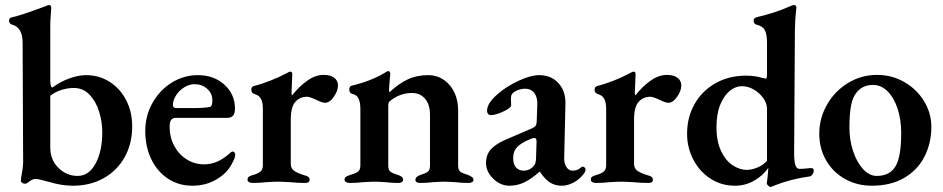

<svg xmlns="http://www.w3.org/2000/svg" viewBox="-20 -725 3754 764"><path d="M176 -1Q167 -3 148.5 -8Q130 -13 123 -13Q108 -13 93 0Q86 6 80 6Q73 6 68 2.5Q63 -1 63 -6Q63 -14 68 -41Q73 -68 72 -97L70 -555Q70 -616 28 -627Q16 -631 16 -643Q16 -654 27 -656Q58 -662 144 -694L163 -701Q171 -705 175 -705Q179 -705 181.5 -702Q184 -699 184 -695Q184 -689 182 -665.5Q180 -642 180 -618V-407Q180 -377 189 -377Q220 -400 256 -413Q292 -426 323 -426Q374 -426 416 -399.5Q458 -373 482 -326.5Q506 -280 506 -223Q506 -153 476 -99.5Q446 -46 392.5 -16Q339 14 270 14Q225 14 176 -1ZM387 -198Q387 -240 374.5 -280.5Q362 -321 336.5 -348Q311 -375 274 -375Q248 -375 222.5 -366.5Q197 -358 180 -344V-138Q180 -89 212.5 -57Q245 -25 289 -25Q334 -25 360.5 -74.5Q387 -124 387 -198Z M558 -204Q558 -264 586.5 -315Q615 -366 663 -396Q711 -426 768 -426Q831 -426 873 -388Q915 -350 915 -292Q915 -274 907.5 -265Q900 -256 884 -256H681Q667 -256 661 -248Q655 -240 655 -221Q655 -179 673 -145Q691 -111 722.5 -91Q754 -71 793 -71Q845 -71 893 -114Q901 -122 906 -122Q910 -122 913 -118.5Q916 -115 916 -110Q916 -97 904 -76Q886 -38 843 -12Q800 14 745 14Q691 14 648.5 -14Q606 -42 582 -91.5Q558 -141 558 -204ZM752 -295Q796 -295 816 -300Q825 -302 825 -326Q825 -353 804.5 -371.5Q784 -390 754 -390Q733 -390 713 -377.5Q693 -365 680.5 -345.5Q668 -326 668 -307Q668 -295 682 -295Z M965 -10Q965 -18 970.5 -22Q976 -26 988 -29Q1009 -35 1017.5 -43.5Q1026 -52 1026 -67V-292Q1026 -317 1018.5 -331.5Q1011 -346 992 -351Q980 -355 980 -368Q980 -380 991 -383Q1020 -390 1055.5 -404Q1091 -418 1115 -431Q1131 -440 1135 -440Q1143 -440 1143 -430L1140 -352Q1140 -350 1141 -348Q1142 -346 1143 -346Q1169 -380 1202 -403.5Q1235 -427 1267 -427Q1295 -427 1310 -415.5Q1325 -404 1325 -385Q1325 -364 1308.5 -340Q1292 -316 1273 -316Q1262 -316 1238 -328Q1212 -340 1202 -340Q1173 -340 1155 -319.5Q1137 -299 1137 -249V-73Q1137 -56 1149 -46.5Q1161 -37 1190 -28Q1202 -25 1207 -21Q1212 -17 1212 -10Q1212 3 1194 3Q1163 3 1136 0Q1102 -2 1085 -2Q1070 -2 1038 0Q1014 3 985 3Q976 3 970.5 -0.5Q965 -4 965 -10Z M1351 -10Q1351 -18 1356.5 -21.5Q1362 -25 1374 -29Q1395 -35 1404.5 -42Q1414 -49 1414 -67V-291Q1414 -317 1407 -332.5Q1400 -348 1380 -352Q1370 -356 1370 -369Q1370 -381 1379 -384Q1452 -401 1509 -434Q1511 -435 1516 -438.5Q1521 -442 1525 -442Q1533 -442 1533 -431L1531 -410Q1528 -374 1528 -372Q1528 -360 1530 -358Q1566 -392 1602 -409Q1638 -426 1683 -426Q1735 -426 1769 -386.5Q1803 -347 1803 -284V-66Q1803 -48 1812 -41.5Q1821 -35 1842 -29Q1852 -25 1858 -20.5Q1864 -16 1864 -9Q1864 -3 1858 0Q1852 3 1845 3Q1816 3 1793 0Q1765 -2 1748 -2Q1732 -2 1702 0Q1680 3 1650 3Q1644 3 1638.5 0Q1633 -3 1633 -9Q1633 -22 1653 -29Q1673 -35 1682 -41.5Q1691 -48 1691 -66V-269Q1691 -309 1671.5 -332Q1652 -355 1619 -355Q1572 -355 1533 -324Q1525 -319 1525 -304V-66Q1525 -48 1534 -41.5Q1543 -35 1563 -29Q1584 -23 1584 -10Q1584 -4 1579 -0.5Q1574 3 1566 3Q1538 3 1515 0Q1487 -2 1471 -2Q1456 -2 1424 0Q1400 3 1371 3Q1363 3 1357 -0.5Q1351 -4 1351 -10Z M1914 -76Q1914 -109 1933 -130.5Q1952 -152 1994 -170L2087 -210Q2107 -218 2111.5 -224.5Q2116 -231 2116 -251L2118 -310Q2119 -338 2106 -355Q2093 -372 2069 -372Q2056 -372 2042 -367Q2028 -362 2020 -354Q2013 -348 2013 -331L2014 -306Q2014 -296 1983.5 -281.5Q1953 -267 1933 -267Q1926 -267 1922 -272Q1918 -277 1918 -284Q1918 -315 1962 -352Q1998 -383 2045.5 -404.5Q2093 -426 2125 -426Q2173 -426 2202 -394.5Q2231 -363 2230 -312L2225 -98Q2224 -76 2233.5 -61Q2243 -46 2257 -46Q2279 -46 2291 -58Q2295 -62 2298 -62Q2303 -62 2306.5 -58.5Q2310 -55 2310 -50Q2310 -39 2294 -23Q2277 -5 2256 4.5Q2235 14 2215 14Q2188 14 2167.5 0.5Q2147 -13 2129 -41H2126Q2093 -12 2065.5 1Q2038 14 2007 14Q1971 14 1942.5 -14Q1914 -42 1914 -76ZM2103 -64Q2112 -71 2113 -95L2115 -159V-163Q2115 -176 2106 -176Q2100 -176 2091 -172Q2053 -156 2037.5 -139.5Q2022 -123 2022 -96Q2022 -70 2034 -58Q2046 -46 2063 -46Q2088 -46 2103 -64Z M2331 -10Q2331 -18 2336.5 -22Q2342 -26 2354 -29Q2375 -35 2383.5 -43.5Q2392 -52 2392 -67V-292Q2392 -317 2384.5 -331.5Q2377 -346 2358 -351Q2346 -355 2346 -368Q2346 -380 2357 -383Q2386 -390 2421.5 -404Q2457 -418 2481 -431Q2497 -440 2501 -440Q2509 -440 2509 -430L2506 -352Q2506 -350 2507 -348Q2508 -346 2509 -346Q2535 -380 2568 -403.5Q2601 -427 2633 -427Q2661 -427 2676 -415.5Q2691 -404 2691 -385Q2691 -364 2674.5 -340Q2658 -316 2639 -316Q2628 -316 2604 -328Q2578 -340 2568 -340Q2539 -340 2521 -319.5Q2503 -299 2503 -249V-73Q2503 -56 2515 -46.5Q2527 -37 2556 -28Q2568 -25 2573 -21Q2578 -17 2578 -10Q2578 3 2560 3Q2529 3 2502 0Q2468 -2 2451 -2Q2436 -2 2404 0Q2380 3 2351 3Q2342 3 2336.5 -0.5Q2331 -4 2331 -10Z M3031 5Q3035 -20 3037 -51V-57Q3017 -27 2981.5 -6.5Q2946 14 2905 14Q2850 14 2806.5 -14.5Q2763 -43 2738.5 -90.5Q2714 -138 2714 -193Q2714 -258 2743.5 -310.5Q2773 -363 2826.5 -393.5Q2880 -424 2949 -424Q2983 -424 3014 -415L3027 -412Q3032 -412 3032 -429V-555Q3032 -591 3022.5 -606.5Q3013 -622 2990 -627Q2979 -630 2979 -642Q2979 -653 2989 -656Q3062 -673 3119 -698Q3134 -705 3139 -705Q3149 -705 3149 -695Q3149 -694 3146.5 -671.5Q3144 -649 3143 -604L3140 -117Q3140 -82 3145 -67.5Q3150 -53 3162 -53Q3177 -53 3203 -56H3208Q3213 -56 3215.5 -54Q3218 -52 3218 -46Q3218 -38 3212.5 -30.5Q3207 -23 3202 -23Q3128 -13 3062 13Q3050 19 3045 19Q3042 19 3036.5 13.5Q3031 8 3031 5ZM3032 -85V-293Q3032 -313 3017.5 -334Q3003 -355 2980 -368.5Q2957 -382 2932 -382Q2907 -382 2884 -363.5Q2861 -345 2846 -308.5Q2831 -272 2831 -219Q2831 -162 2849.5 -123.5Q2868 -85 2896 -67Q2924 -49 2951 -49Q2971 -49 2994 -58.5Q3017 -68 3032 -85Z M3240 -193Q3240 -254 3270.5 -308Q3301 -362 3354 -394.5Q3407 -427 3470 -427Q3529 -427 3578.5 -398.5Q3628 -370 3657 -322.5Q3686 -275 3686 -220Q3686 -156 3659 -102.5Q3632 -49 3578.5 -17.5Q3525 14 3449 14Q3391 14 3343 -12.5Q3295 -39 3267.5 -86.5Q3240 -134 3240 -193ZM3545 -66Q3566 -104 3566 -196Q3566 -248 3552 -291.5Q3538 -335 3512.5 -361Q3487 -387 3454 -387Q3414 -387 3391 -360Q3373 -340 3366.5 -305Q3360 -270 3360 -217Q3360 -168 3374.5 -124Q3389 -80 3414 -52.5Q3439 -25 3469 -25Q3522 -25 3545 -66Z"/></svg>

Font: EB Garamond SemiBold
Style: Regular
Weight: 600
Designer: Georg Duffner and Octavio Pardo
Foundry: Georg Duffner
Version: Version 1.000